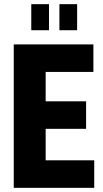

<svg xmlns="http://www.w3.org/2000/svg" viewBox="-20 -901 496 921"><path d="M46 0V-688H428V-556H199V-415H393V-283H199V-132H432V0ZM130 -756V-881H215V-756ZM265 -756V-881H350V-756Z"/></svg>

Font: Archivo ExtraCondensed ExtraBold
Style: Regular
Weight: 800
Width: 2
Designer: Hector Gatti
Foundry: Omnibus-Type
Version: Version 2.001